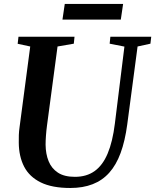

<svg xmlns="http://www.w3.org/2000/svg" viewBox="-20 -926 773 956"><path d="M665 -694.5 613.5 -306Q602.5 -224 580.5 -164.2Q558.5 -104.5 524 -66Q489.5 -27.5 441.2 -8.8Q393 10 330 10Q239 10 182.8 -17.8Q126.5 -45.5 100.2 -96.2Q74 -147 73.5 -215.5Q73 -234 73.8 -253.5Q74.5 -273 77.5 -293.5L130.5 -694.5L68 -708L72 -743H351L347.5 -708.5L266.5 -694.5L214 -301Q210.5 -274.5 208.8 -250Q207 -225.5 207 -205.5Q207.5 -159.5 222 -123.5Q236.5 -87.5 268.2 -66.5Q300 -45.5 353 -45.5Q411 -45.5 451.2 -74.2Q491.5 -103 516.2 -162Q541 -221 552 -311L599.5 -694L526 -708.5L529.5 -743H733L729 -708.5ZM302.5 -906.5H593L581.5 -828.5H291Z"/></svg>

Font: Merriweather 72pt SemiBold
Style: Italic
Weight: 600
Italic angle: -7.8°
Version: Version 2.101